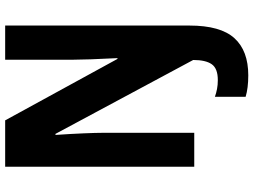

<svg xmlns="http://www.w3.org/2000/svg" viewBox="-136 -618 958 725"><g transform="rotate(-90 342.5 -255.0)"><path d="M421 204Q373 204 340 194V78Q354 83 369.5 86Q385 89 403 89Q447 89 463 66Q479 43 479 -4L200 -524H196Q200 -466 202 -418Q204 -370 204 -346V0H76V-714H251L483 -290H486Q483 -346 481.5 -391Q480 -436 480 -458V-714H609V-18Q609 99 561.5 151.5Q514 204 421 204Z"/></g></svg>

Font: Noto Sans Sinhala UI Condensed
Style: Bold
Weight: 700
Width: 3
Designer: Jelle Bosma - Monotype Design Team
Foundry: Monotype Imaging Inc.
Version: Version 2.006; ttfautohint (v1.8.4.7-5d5b)